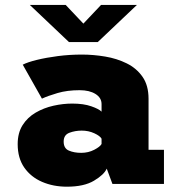

<svg xmlns="http://www.w3.org/2000/svg" viewBox="-20 -728 690 760"><path d="M245 11Q191 11 146.8 -8Q102.5 -27 76.2 -64.5Q50 -102 50 -157.5Q50 -202 69.5 -232.8Q89 -263.5 121.2 -282.2Q153.5 -301 191.5 -309.5Q229.5 -318 266 -318Q311 -318 341.5 -307.2Q372 -296.5 382 -286V-316Q382 -341 358 -356Q334 -371 295 -371Q246.5 -371 208 -359.8Q169.5 -348.5 146 -337.5L70 -472Q89.5 -482 126.2 -491Q163 -500 209.2 -506Q255.5 -512 304 -512Q349.5 -512 396 -504.2Q442.5 -496.5 481.5 -477.2Q520.5 -458 544.2 -424Q568 -390 568 -337V-135H629V0H425L402.5 -60.5Q392 -36.5 352.2 -12.8Q312.5 11 245 11ZM301.5 -123Q329.5 -123 352.8 -135Q376 -147 382 -158V-179Q376 -190 353.2 -200.5Q330.5 -211 303.5 -211Q277.5 -211 254.8 -202.5Q232 -194 232 -167.5Q232 -140.5 252.8 -131.8Q273.5 -123 301.5 -123ZM98 -708.5H240L310 -634.5L380 -708.5H522L367 -561.5H253Z"/></svg>

Font: Trispace ExtraBold
Style: Regular
Weight: 800
Designer: Tyler Finck
Foundry: Etcetera Type Company
Version: Version 1.210; ttfautohint (v1.8.3)